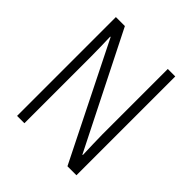

<svg xmlns="http://www.w3.org/2000/svg" viewBox="-194 -848 981 981"><g transform="rotate(45 297.0 -357.0)"><path d="M512 0H447L136 -623H133Q134 -590 135 -555Q136 -520 136 -480V0H83V-714H148L459 -96H462Q461 -132 459.5 -172Q458 -212 458 -242V-714H512Z"/></g></svg>

Font: Noto Sans Gurmukhi Condensed Light
Style: Regular
Weight: 300
Width: 3
Designer: Jelle Bosma - Monotype Design Team
Foundry: Monotype Imaging Inc.
Version: Version 2.004; ttfautohint (v1.8.4.7-5d5b)